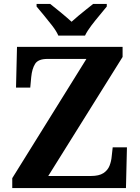

<svg xmlns="http://www.w3.org/2000/svg" viewBox="-20 -951 706 971"><path d="M42 0V-50L417 -653H220Q173 -653 157.5 -628Q142 -603 138 -562L133 -508H61L66 -714H600V-663L224 -61H440Q481 -61 503 -75.5Q525 -90 534 -113Q543 -136 545 -161L550 -206H622L617 0ZM275 -771Q265 -794 244.5 -820.5Q224 -847 202.5 -873Q181 -899 165 -918V-931H234Q255 -915 287.5 -888Q320 -861 342 -841Q357 -855 377 -871.5Q397 -888 417 -904Q437 -920 451 -931H520V-918Q505 -899 483 -873Q461 -847 441 -820.5Q421 -794 410 -771Z"/></svg>

Font: Noto Serif Tamil
Style: Bold Italic
Weight: 700
Italic angle: -12°
Designer: Indian Type Foundry, Tom Grace, and the Monotype Design Team
Foundry: Monotype Imaging Inc.
Version: Version 2.003; ttfautohint (v1.8.4.7-5d5b)